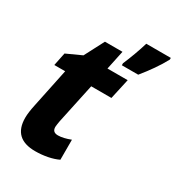

<svg xmlns="http://www.w3.org/2000/svg" viewBox="-183 -873 914 996"><g transform="rotate(30 273.5 -375.5)"><path d="M346 -613V-601H444C484 -650 521 -702 547 -751V-761H400C387 -716 365 -657 346 -613ZM179 10C230 10 280 0 315 -17V-137C287 -126 261 -120 241 -120C219 -120 207 -129 207 -152C207 -160 210 -174 212 -188L263 -427H384L411 -549H290L314 -663H209L148 -546L58 -505L42 -427H107L58 -192C52 -164 48 -137 48 -115C48 -30 93 10 179 10Z"/></g></svg>

Font: Noto Sans SemiCondensed ExtraBold
Style: Italic
Weight: 800
Width: 4
Italic angle: -12°
Designer: Monotype Design Team
Foundry: Monotype Imaging Inc.
Version: Version 2.013